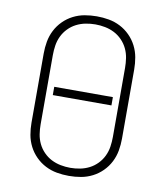

<svg xmlns="http://www.w3.org/2000/svg" viewBox="-84 -813 768 890"><g transform="rotate(10 300.0 -367.5)"><path d="M300 8Q271 8 243 3Q215 -2 189.5 -15Q164 -28 143.5 -48.5Q123 -69 110 -94.5Q97 -120 92 -148Q87 -176 87 -205V-530Q87 -559 92 -587Q97 -615 110 -640.5Q123 -666 143.5 -686.5Q164 -707 189.5 -720Q215 -733 243 -738Q271 -743 300 -743Q329 -743 357 -738Q385 -733 410.5 -720Q436 -707 456.5 -686.5Q477 -666 490 -640.5Q503 -615 508 -587Q513 -559 513 -530V-205Q513 -176 508 -148Q503 -120 490 -94.5Q477 -69 456.5 -48.5Q436 -28 410.5 -15Q385 -2 357 3Q329 8 300 8ZM300 -30Q323 -30 346 -34.5Q369 -39 389.5 -49.5Q410 -60 426.5 -77Q443 -94 453 -115Q463 -136 466.5 -159Q470 -182 470 -205V-530Q470 -553 466.5 -576Q463 -599 453 -620Q443 -641 426.5 -658Q410 -675 389.5 -685.5Q369 -696 346 -700.5Q323 -705 300 -705Q277 -705 254 -700.5Q231 -696 210.5 -685.5Q190 -675 173.5 -658Q157 -641 147 -620Q137 -599 133.5 -576Q130 -553 130 -530V-205Q130 -182 133.5 -159Q137 -136 147 -115Q157 -94 173.5 -77Q190 -60 210.5 -49.5Q231 -39 254 -34.5Q277 -30 300 -30ZM162 -348V-387H438V-348Z"/></g></svg>

Font: Iosevka SS04 XLt Ex
Style: Regular
Weight: 200
Width: 7
Monospace: yes
Designer: Belleve Invis
Foundry: Belleve Invis
Version: Version 19.0.0; ttfautohint (v1.8.4)